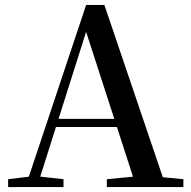

<svg xmlns="http://www.w3.org/2000/svg" viewBox="-20 -760 775 780"><path d="M13 0V-32L112 -44H130L238 -32V0ZM83 0 330 -740H404L655 0H534L319 -664H339L336 -650L130 0ZM193 -244 199 -277H510L516 -244ZM414 0V-32L549 -45H590L725 -32V0Z"/></svg>

Font: Noto Serif JP ExtraLight SemiBold
Style: Regular
Weight: 600
Version: Version 2.003-H1;hotconv 1.1.1;makeotfexe 2.6.0